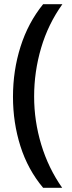

<svg xmlns="http://www.w3.org/2000/svg" viewBox="-20 -739 346 917"><path d="M42 -277Q42 -402 78 -516Q114 -630 186 -719H278Q210 -624 176.5 -510.5Q143 -397 143 -278Q143 -161 177 -48.5Q211 64 277 158H186Q113 71 77.5 -41Q42 -153 42 -277Z"/></svg>

Font: Noto Sans Lao Looped UI SmCd Med
Style: Regular
Weight: 500
Width: 4
Designer: Mark Frömberg, Ben Mitchell
Foundry: The Fontpad Ltd
Version: Version 1.001; ttfautohint (v1.8.4.7-5d5b)